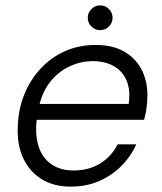

<svg xmlns="http://www.w3.org/2000/svg" viewBox="-20 -681 602 713"><path d="M242 12Q180 12 135 -15.5Q90 -43 66.5 -93Q43 -143 46 -210Q48 -276 70.5 -331Q93 -386 132 -427.5Q171 -469 222.5 -491.5Q274 -514 335 -514Q402 -514 445.5 -487Q489 -460 509.5 -415Q530 -370 527 -315Q527 -298 523.5 -275.5Q520 -253 515 -236H101L111 -295H458Q465 -347 450 -382Q435 -417 402.5 -435.5Q370 -454 324 -454Q280 -454 237.5 -434Q195 -414 164.5 -374.5Q134 -335 123 -276L118 -249Q109 -189 121.5 -143.5Q134 -98 168 -73Q202 -48 253 -48Q310 -48 352 -74Q394 -100 417 -145H486Q466 -100 430.5 -64.5Q395 -29 348 -8.5Q301 12 242 12ZM352 -569Q333 -569 319.5 -582.5Q306 -596 306 -615Q306 -634 319.5 -647.5Q333 -661 352 -661Q371 -661 384.5 -647.5Q398 -634 398 -615Q398 -596 384.5 -582.5Q371 -569 352 -569Z"/></svg>

Font: DM Sans 16pt Light
Style: Italic
Weight: 300
Italic angle: -10°
Version: Version 4.004;gftools[0.9.30]